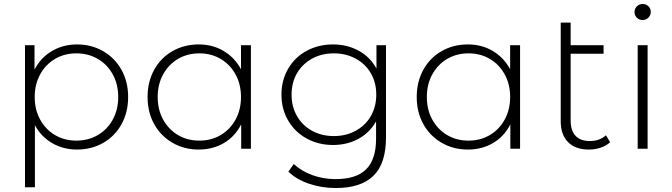

<svg xmlns="http://www.w3.org/2000/svg" viewBox="-20 -750 3390 968"><path d="M500 -492C460.7 -514.7 416.7 -526 368 -526C321.3 -526 279.2 -514.8 241.5 -492.5C203.8 -470.2 174.7 -439 154 -399V-522H106V194H156V-119C176.7 -80.3 205.7 -50.2 243 -28.5C280.3 -6.8 322 4 368 4C416.7 4 460.7 -7.2 500 -29.5C539.3 -51.8 570.2 -83.2 592.5 -123.5C614.8 -163.8 626 -209.7 626 -261C626 -312.3 614.8 -358 592.5 -398C570.2 -438 539.3 -469.3 500 -492ZM473 -69C441 -50.3 405 -41 365 -41C325 -41 289.2 -50.3 257.5 -69C225.8 -87.7 200.8 -113.7 182.5 -147C164.2 -180.3 155 -218.3 155 -261C155 -303.7 164.2 -341.7 182.5 -375C200.8 -408.3 225.8 -434.3 257.5 -453C289.2 -471.7 325 -481 365 -481C405 -481 441 -471.7 473 -453C505 -434.3 530.2 -408.3 548.5 -375C566.8 -341.7 576 -303.7 576 -261C576 -218.3 566.8 -180.3 548.5 -147C530.2 -113.7 505 -87.7 473 -69Z M1245 -522H1195V-401C1173.7 -440.3 1144.5 -471 1107.5 -493C1070.5 -515 1028.7 -526 982 -526C933.3 -526 889.3 -514.8 850 -492.5C810.7 -470.2 779.8 -438.8 757.5 -398.5C735.2 -358.2 724 -312.3 724 -261C724 -209.7 735.2 -164 757.5 -124C779.8 -84 810.7 -52.7 850 -30C889.3 -7.3 933.3 4 982 4C1029.3 4 1071.7 -7 1109 -29C1146.3 -51 1175.3 -82.3 1196 -123V0H1245ZM1092.5 -69C1060.8 -50.3 1025 -41 985 -41C945 -41 909.2 -50.3 877.5 -69C845.8 -87.7 820.8 -113.7 802.5 -147C784.2 -180.3 775 -218.3 775 -261C775 -303.7 784.2 -341.7 802.5 -375C820.8 -408.3 845.8 -434.3 877.5 -453C909.2 -471.7 945 -481 985 -481C1025 -481 1060.8 -471.7 1092.5 -453C1124.2 -434.3 1149.2 -408.3 1167.5 -375C1185.8 -341.7 1195 -303.7 1195 -261C1195 -218.3 1185.8 -180.3 1167.5 -147C1149.2 -113.7 1124.2 -87.7 1092.5 -69Z M1926 -522H1878V-404C1857.3 -442.7 1827.7 -472.7 1789 -494C1750.3 -515.3 1707 -526 1659 -526C1610.3 -526 1566.2 -515.3 1526.5 -494C1486.8 -472.7 1455.7 -442.7 1433 -404C1410.3 -365.3 1399 -321.7 1399 -273C1399 -224.3 1410.3 -180.7 1433 -142C1455.7 -103.3 1486.8 -73.2 1526.5 -51.5C1566.2 -29.8 1610.3 -19 1659 -19C1706.3 -19 1749 -29.3 1787 -50C1825 -70.7 1854.7 -100 1876 -138V-50C1876 19.3 1859.3 70.5 1826 103.5C1792.7 136.5 1741.3 153 1672 153C1630.7 153 1591.7 146.3 1555 133C1518.3 119.7 1487 101 1461 77L1434 115C1460 141 1494.3 161.3 1537 176C1579.7 190.7 1625 198 1673 198C1757.7 198 1821 177.3 1863 136C1905 94.7 1926 30.7 1926 -56ZM1773 -90.5C1740.3 -72.8 1703.7 -64 1663 -64C1622.3 -64 1585.8 -72.8 1553.5 -90.5C1521.2 -108.2 1495.8 -132.8 1477.5 -164.5C1459.2 -196.2 1450 -232.3 1450 -273C1450 -313.7 1459.2 -349.7 1477.5 -381C1495.8 -412.3 1521.2 -436.8 1553.5 -454.5C1585.8 -472.2 1622.3 -481 1663 -481C1703.7 -481 1740.3 -472.2 1773 -454.5C1805.7 -436.8 1831.2 -412.3 1849.5 -381C1867.8 -349.7 1877 -313.7 1877 -273C1877 -232.3 1867.8 -196.2 1849.5 -164.5C1831.2 -132.8 1805.7 -108.2 1773 -90.5Z M2602 -522H2552V-401C2530.7 -440.3 2501.5 -471 2464.5 -493C2427.5 -515 2385.7 -526 2339 -526C2290.3 -526 2246.3 -514.8 2207 -492.5C2167.7 -470.2 2136.8 -438.8 2114.5 -398.5C2092.2 -358.2 2081 -312.3 2081 -261C2081 -209.7 2092.2 -164 2114.5 -124C2136.8 -84 2167.7 -52.7 2207 -30C2246.3 -7.3 2290.3 4 2339 4C2386.3 4 2428.7 -7 2466 -29C2503.3 -51 2532.3 -82.3 2553 -123V0H2602ZM2449.5 -69C2417.8 -50.3 2382 -41 2342 -41C2302 -41 2266.2 -50.3 2234.5 -69C2202.8 -87.7 2177.8 -113.7 2159.5 -147C2141.2 -180.3 2132 -218.3 2132 -261C2132 -303.7 2141.2 -341.7 2159.5 -375C2177.8 -408.3 2202.8 -434.3 2234.5 -453C2266.2 -471.7 2302 -481 2342 -481C2382 -481 2417.8 -471.7 2449.5 -453C2481.2 -434.3 2506.2 -408.3 2524.5 -375C2542.8 -341.7 2552 -303.7 2552 -261C2552 -218.3 2542.8 -180.3 2524.5 -147C2506.2 -113.7 2481.2 -87.7 2449.5 -69Z M3056 -33 3035 -68C3013.7 -48.7 2986.7 -39 2954 -39C2922 -39 2897.8 -47.8 2881.5 -65.5C2865.2 -83.2 2857 -109 2857 -143V-479H3023V-522H2857V-636H2807V-138C2807 -93.3 2819.3 -58.5 2844 -33.5C2868.7 -8.5 2903.7 4 2949 4C2969.7 4 2989.5 0.8 3008.5 -5.5C3027.5 -11.8 3043.3 -21 3056 -33Z M3195 -522V0H3245V-522ZM3191 -660.5C3199 -652.8 3208.7 -649 3220 -649C3231.3 -649 3241 -653 3249 -661C3257 -669 3261 -678.7 3261 -690C3261 -701.3 3257 -710.8 3249 -718.5C3241 -726.2 3231.3 -730 3220 -730C3208.7 -730 3199 -726 3191 -718C3183 -710 3179 -700.3 3179 -689C3179 -677.7 3183 -668.2 3191 -660.5Z"/></svg>

Font: Montserrat Custom ExtraLight
Style: Regular
Weight: 300
Designer: Julieta Ulanovsky
Foundry: Julieta Ulanovsky
Version: Version 7.200